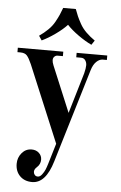

<svg xmlns="http://www.w3.org/2000/svg" viewBox="-62 -751 648 1031"><g transform="rotate(5 262.0 -235.0)"><path d="M12 -450H27C43.7 -450 55.8 -445.7 63.5 -437C71.2 -428.3 79.7 -413.3 89 -392L262 22L229 132C225 145.3 221.2 156.3 217.5 165C213.8 173.7 208.5 182.7 201.5 192C194.5 201.3 187 206 179 206C171.7 206 166 203.5 162 198.5C158 193.5 156 188 156 182C156 172.7 160.7 164 170 156C182.7 144.7 189 130.7 189 114C189 100 183.8 88.2 173.5 78.5C163.2 68.8 150 64 134 64C112.7 64 95 72.3 81 89C67 105.7 60 125 60 147C60 174.3 68.3 196.3 85 213C101.7 229.7 123.7 238 151 238C199.7 238 236 197.7 260 117L412 -388C418 -408 426.5 -423.3 437.5 -434C448.5 -444.7 460 -450 472 -450H494V-474H329V-450H355C365 -450 372.7 -446.2 378 -438.5C383.3 -430.8 386 -422 386 -412C386 -401.3 383.7 -386.7 379 -368L314 -149L211 -396C206.3 -407.3 204 -416.7 204 -424C204 -432 206.5 -438.3 211.5 -443C216.5 -447.7 222 -450 228 -450H257V-474H12ZM120 -548 136 -524C158.7 -534.7 182.7 -549 208 -567C233.3 -585 254 -602.7 270 -620C286 -602.7 306.7 -585 332 -567C357.3 -549 381.3 -534.7 404 -524L420 -548C402.7 -560 387 -572.8 373 -586.5C359 -600.2 347.7 -614.8 339 -630.5C330.3 -646.2 323.7 -659.3 319 -670C314.3 -680.7 309.3 -693.3 304 -708H236C230.7 -693.3 225.7 -680.7 221 -670C216.3 -659.3 209.7 -646.2 201 -630.5C192.3 -614.8 181 -600.2 167 -586.5C153 -572.8 137.3 -560 120 -548Z"/></g></svg>

Font: Km Standard TT
Style: Bold
Weight: 700
Designer: Alexey Kryukov <alexios@thessalonica.org.ru>
Version: Version 2.0.2